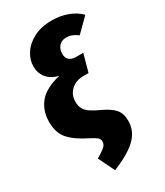

<svg xmlns="http://www.w3.org/2000/svg" viewBox="-239 -858 1011 1179"><g transform="rotate(-30 266.0 -268.5)"><path d="M157 112Q200 87 217 71.5Q234 56 234 35Q234 18 221.5 7Q209 -4 174 -22Q92 -62 51 -107.5Q10 -153 10 -230Q10 -311 55 -366Q100 -421 205 -446Q152 -460 124.5 -493.5Q97 -527 97 -576Q97 -620 124 -663.5Q151 -707 205 -735.5Q259 -764 336 -764Q396 -764 446.5 -745Q497 -726 532 -691L439 -599Q417 -615 399 -622Q381 -629 358 -629Q328 -629 308.5 -608.5Q289 -588 289 -554Q289 -495 356 -495H404L370 -371H332Q280 -371 246 -339.5Q212 -308 212 -258Q212 -227 223.5 -207Q235 -187 258.5 -171Q282 -155 328 -134Q383 -108 409 -78Q435 -48 435 4Q435 76 382 128Q329 180 213 227Z"/></g></svg>

Font: FiraGO Heavy
Style: Italic
Weight: 900
Italic angle: -8°
Designer: bBox Type GmbH
Foundry: bBox Type GmbH
Version: Version 1.001